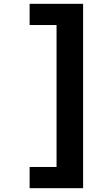

<svg xmlns="http://www.w3.org/2000/svg" viewBox="-20 -834 540 1005"><path d="M135 151V40H276V-703H135V-814H415V151Z"/></svg>

Font: Panamera
Style: Bold
Weight: 700
Designer: Bastien Sozeau
Foundry: NBR — Bastien Sozeau
Version: Version 3.002; ttfautohint (v1.8.4.7-5d5b);gftools[0.9.33]